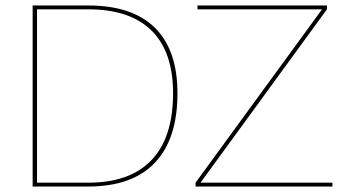

<svg xmlns="http://www.w3.org/2000/svg" viewBox="-20 -680 1256 700"><path d="M302 -660Q462 -660 544.5 -579Q627 -498 627 -340Q627 -173 544.5 -86.5Q462 0 302 0H99V-660ZM711 -14H1192V0H693V-14L1154 -646H700V-660H1172V-646ZM302 -14Q454 -14 532.5 -96.5Q611 -179 611 -340Q611 -491 532.5 -568.5Q454 -646 302 -646H115V-14Z"/></svg>

Font: Elaine Sans Thin
Style: Regular
Weight: 250
Designer: Wei Huang
Foundry: Wei Huang
Version: Version 2.001;December 24, 2019;FontCreator 12.0.0.2547 64-b